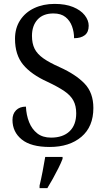

<svg xmlns="http://www.w3.org/2000/svg" viewBox="-20 -744 544 985"><path d="M235 10Q139 10 91.5 -28.5Q44 -67 44 -129Q44 -160 62.5 -178.5Q81 -197 113 -197Q115 -153 129.5 -117Q144 -81 171.5 -59.5Q199 -38 242 -38Q303 -38 337 -70.5Q371 -103 371 -163Q371 -201 356.5 -228Q342 -255 309.5 -277Q277 -299 224 -324Q140 -362 98.5 -412.5Q57 -463 57 -545Q57 -600 83.5 -640.5Q110 -681 156 -702.5Q202 -724 260 -724Q316 -724 355 -708Q394 -692 414.5 -666Q435 -640 435 -612Q435 -579 415 -563.5Q395 -548 360 -548Q360 -580 349.5 -609Q339 -638 316 -656.5Q293 -675 254 -675Q201 -675 172.5 -643.5Q144 -612 144 -560Q144 -521 157.5 -494Q171 -467 202 -445Q233 -423 287 -399Q369 -362 414 -315Q459 -268 459 -190Q459 -94 397.5 -42Q336 10 235 10ZM183 208Q191 175 198.5 136Q206 97 212 61H301V71Q293 92 279.5 119Q266 146 251 173Q236 200 223 221H183Z"/></svg>

Font: Noto Serif Lao SemCond
Style: Regular
Weight: 400
Width: 4
Designer: Monotype Design Team
Foundry: Monotype Imaging Inc.
Version: Version 2.004; ttfautohint (v1.8.4.7-5d5b)